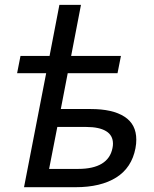

<svg xmlns="http://www.w3.org/2000/svg" viewBox="-20 -780 642 800"><path d="M172.4 -475.1H51.3L65.4 -546.9H186.5L227.5 -759.8H317.4L276.4 -546.9H483.9L469.7 -475.1H262.2L233.4 -325.7H358.4Q449.2 -325.7 498.5 -293.9Q547.9 -262.2 547.9 -198.2Q547.9 -189.9 547.1 -180.9Q546.4 -171.9 544.4 -162.1Q528.8 -81.1 464.4 -40.5Q399.9 0 294.9 0H80.1ZM305.7 -76.2Q368.2 -76.2 404.3 -98.1Q440.4 -120.1 448.7 -163.1Q449.7 -168 450.2 -172.4Q450.7 -176.8 450.7 -181.2Q450.7 -216.3 421.9 -233.6Q393.1 -251 339.8 -251H218.8L184.6 -76.2Z"/></svg>

Font: Hack
Style: Italic
Weight: 400
Italic angle: -11°
Monospace: yes
Designer: Christopher Simpkins
Foundry: Christopher Simpkins
Version: Version 2.019; ttfautohint (v1.4.1) -l 4 -r 80 -G 350 -x 0 -